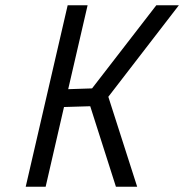

<svg xmlns="http://www.w3.org/2000/svg" viewBox="-20 -712 702 732"><path d="M422 0 324 -307 224 -304 154 0H78L238 -692H314L240 -372L331 -375L576 -692H662L393 -343L503 0Z"/></svg>

Font: Titillium Web
Style: Italic
Weight: 400
Italic angle: -13°
Version: Version 1.002;PS 57.000;hotconv 1.0.70;makeotf.lib2.5.55311